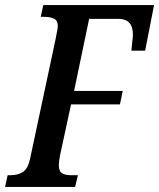

<svg xmlns="http://www.w3.org/2000/svg" viewBox="-38 -734 625 754"><path d="M-8 -46H3Q33 -46 52.5 -59Q72 -72 80 -110L180 -579Q181 -586 185 -605Q189 -624 189 -632Q189 -653 174.5 -660.5Q160 -668 132 -668H122L132 -714H567L532 -535H478L481 -566Q484 -589 484 -598Q484 -660 427 -660H312L253 -377H444L433 -324H241L198 -125Q193 -99 193 -85Q193 -62 205 -54Q217 -46 241 -46H268L257 0H-18Z"/></svg>

Font: Noto Serif CondSemiBold
Style: Italic
Weight: 600
Width: 3
Italic angle: -12°
Designer: Monotype Design Team
Foundry: Monotype Imaging Inc.
Version: Version 1.001